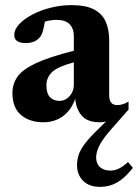

<svg xmlns="http://www.w3.org/2000/svg" viewBox="-20 -464 538 749"><path d="M481.5 -36.5 421.5 31.5Q383 74 369 101.5Q355 129 355 149.5Q355 174.5 370.2 188Q385.5 201.5 411 201.5Q427.5 201.5 443.5 193.8Q459.5 186 479.5 168L498.5 191Q466 231.5 436.2 248.2Q406.5 265 371 265Q327 265 303.8 241Q280.5 217 280.5 180.5Q280.5 159 287.2 139Q294 119 312.5 94.8Q331 70.5 366 37L393.5 10Q381 13 369.5 13Q322 13 299.5 -12.2Q277 -37.5 273.5 -78.5Q257 -33 224.5 -10Q192 13 149.5 13Q96 13 62.2 -15.2Q28.5 -43.5 28.5 -101.5Q28.5 -136.5 48 -164.5Q67.5 -192.5 119.2 -217Q171 -241.5 268 -266V-323.5Q268 -352 251.8 -369.2Q235.5 -386.5 200.5 -386.5Q177.5 -386.5 155 -379.5Q150.5 -352.5 145.8 -338.2Q141 -324 134 -317Q115.5 -296 81 -296Q35.5 -296 35.5 -327.5Q35.5 -348.5 54.5 -369.2Q73.5 -390 105.8 -407Q138 -424 177.8 -434Q217.5 -444 259 -444Q316 -444 348 -426.5Q380 -409 393 -378Q406 -347 406 -306.5V-91.5Q406 -54 437.5 -54Q459 -54 481.5 -68ZM161 -131.5Q161 -99.5 175 -85Q189 -70.5 211.5 -70.5Q235 -70.5 251.5 -89Q268 -107.5 268 -133V-221Q201.5 -202.5 181.2 -181Q161 -159.5 161 -131.5Z"/></svg>

Font: Newsreader Text
Style: Bold
Weight: 700
Designer: Hugues Gentile
Foundry: Production Type
Version: Version 1.001